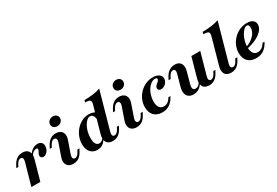

<svg xmlns="http://www.w3.org/2000/svg" viewBox="48 -1513 3457 2395"><g transform="rotate(-30 1776.0 -315.0)"><path d="M50.8 0 138.7 -311.3Q147.6 -343.5 140.7 -361.3Q133.9 -379 112.9 -379Q95.2 -379 79.8 -366.1Q64.5 -353.2 50 -326.6L35.5 -298.4H6.5L24.2 -333.1Q41.1 -364.5 61.7 -385.5Q82.3 -406.5 108.1 -417.7Q133.9 -429 164.5 -429Q207.3 -429 232.3 -410.5Q257.3 -391.9 264.1 -358.5Q271 -325 258.1 -279L179.8 0ZM371 -250.8Q352.4 -250.8 341.9 -260.9Q331.5 -271 331.5 -287.1Q331.5 -303.2 338.7 -317.3Q346 -331.5 353.2 -344Q360.5 -356.5 360.5 -367.7Q360.5 -383.9 339.5 -383.9Q320.2 -383.9 298 -369Q275.8 -354 261.3 -328.2L252.4 -343.5Q277.4 -383.9 311.3 -406.5Q345.2 -429 383.9 -429Q418.5 -429 437.9 -410.5Q457.3 -391.9 457.3 -358.9Q457.3 -330.6 445.2 -306Q433.1 -281.5 413.3 -266.1Q393.5 -250.8 371 -250.8Z M652.4 11.3Q610.5 11.3 584.3 -8.1Q558.1 -27.4 551.6 -61.3Q545.2 -95.2 560.5 -138.7L620.2 -310.5Q631.5 -341.9 624.2 -360.5Q616.9 -379 595.2 -379Q578.2 -379 562.5 -366.1Q546.8 -353.2 532.3 -326.6L517.7 -298.4H487.9L506.5 -333.1Q533.1 -382.3 566.9 -405.6Q600.8 -429 646.8 -429Q689.5 -429 715.3 -409.7Q741.1 -390.3 748 -356.9Q754.8 -323.4 738.7 -279L679 -106.5Q668.5 -75.8 675.4 -57.3Q682.3 -38.7 704 -38.7Q739.5 -38.7 766.9 -91.1L781.5 -118.5H811.3L792.7 -84.7Q766.9 -34.7 732.7 -11.7Q698.4 11.3 652.4 11.3ZM711.3 -495.2Q680.6 -495.2 661.7 -512.5Q642.7 -529.8 642.7 -557.3Q642.7 -587.9 665.7 -608.9Q688.7 -629.8 721.8 -629.8Q752.4 -629.8 771.8 -612.5Q791.1 -595.2 791.1 -567.7Q791.1 -537.1 768.1 -516.1Q745.2 -495.2 711.3 -495.2Z M1221 11.3Q1179.8 11.3 1154.4 -6.9Q1129 -25 1122.6 -58.9Q1116.1 -92.7 1128.2 -137.9L1230.6 -501.6Q1239.5 -533.1 1235.9 -549.2Q1232.3 -565.3 1214.1 -571.8Q1196 -578.2 1158.1 -579L1166.9 -608.1Q1238.7 -608.9 1295.2 -616.9Q1351.6 -625 1397.6 -641.1L1247.6 -106.5Q1238.7 -74.2 1245.2 -56.5Q1251.6 -38.7 1273.4 -38.7Q1290.3 -38.7 1306 -51.6Q1321.8 -64.5 1336.3 -91.1L1350.8 -118.5H1379.8L1362.1 -84.7Q1345.2 -53.2 1324.6 -31.9Q1304 -10.5 1278.6 0.4Q1253.2 11.3 1221 11.3ZM999.2 11.3Q936.3 11.3 900.4 -30.6Q864.5 -72.6 864.5 -145.2Q864.5 -201.6 885.1 -252.8Q905.6 -304 941.5 -343.5Q977.4 -383.1 1023.4 -406Q1069.4 -429 1121 -429Q1162.1 -429 1198.8 -412.5Q1235.5 -396 1267.7 -363.7L1182.3 -312.9Q1181.5 -354 1166.1 -376.6Q1150.8 -399.2 1126.6 -399.2Q1100.8 -399.2 1077.4 -379Q1054 -358.9 1035.1 -324.2Q1016.1 -289.5 1005.2 -246.4Q994.4 -203.2 994.4 -157.3Q994.4 -104 1011.3 -75.8Q1028.2 -47.6 1058.9 -47.6Q1078.2 -47.6 1096 -59.3Q1113.7 -71 1129 -95.2L1137.9 -88.7Q1113.7 -37.9 1079.8 -13.3Q1046 11.3 999.2 11.3Z M1563.7 11.3Q1521.8 11.3 1495.6 -8.1Q1469.4 -27.4 1462.9 -61.3Q1456.5 -95.2 1471.8 -138.7L1531.5 -310.5Q1542.7 -341.9 1535.5 -360.5Q1528.2 -379 1506.5 -379Q1489.5 -379 1473.8 -366.1Q1458.1 -353.2 1443.5 -326.6L1429 -298.4H1399.2L1417.7 -333.1Q1444.4 -382.3 1478.2 -405.6Q1512.1 -429 1558.1 -429Q1600.8 -429 1626.6 -409.7Q1652.4 -390.3 1659.3 -356.9Q1666.1 -323.4 1650 -279L1590.3 -106.5Q1579.8 -75.8 1586.7 -57.3Q1593.5 -38.7 1615.3 -38.7Q1650.8 -38.7 1678.2 -91.1L1692.7 -118.5H1722.6L1704 -84.7Q1678.2 -34.7 1644 -11.7Q1609.7 11.3 1563.7 11.3ZM1622.6 -495.2Q1591.9 -495.2 1573 -512.5Q1554 -529.8 1554 -557.3Q1554 -587.9 1577 -608.9Q1600 -629.8 1633.1 -629.8Q1663.7 -629.8 1683.1 -612.5Q1702.4 -595.2 1702.4 -567.7Q1702.4 -537.1 1679.4 -516.1Q1656.5 -495.2 1622.6 -495.2Z M1934.7 11.3Q1859.7 11.3 1816.9 -32.7Q1774.2 -76.6 1774.2 -153.2Q1774.2 -208.9 1795.6 -258.5Q1816.9 -308.1 1854.4 -346.4Q1891.9 -384.7 1940.7 -406.9Q1989.5 -429 2043.5 -429Q2098.4 -429 2130.6 -406.5Q2162.9 -383.9 2162.9 -345.2Q2162.9 -320.2 2149.2 -297.6Q2135.5 -275 2113.3 -260.9Q2091.1 -246.8 2066.1 -246.8Q2046 -246.8 2033.9 -256.5Q2021.8 -266.1 2021.8 -283.9Q2021.8 -300 2031.9 -312.5Q2041.9 -325 2055.2 -335.5Q2068.5 -346 2078.6 -356.5Q2088.7 -366.9 2088.7 -379.8Q2088.7 -399.2 2060.5 -399.2Q2030.6 -399.2 2002.4 -379.4Q1974.2 -359.7 1952 -325.8Q1929.8 -291.9 1916.5 -249.2Q1903.2 -206.5 1903.2 -162.1Q1903.2 -106.5 1924.6 -75.4Q1946 -44.4 1987.1 -44.4Q2019.4 -44.4 2045.2 -62.1Q2071 -79.8 2091.9 -116.1H2120.2Q2088.7 -52.4 2042.7 -20.6Q1996.8 11.3 1934.7 11.3Z M2383.1 11.3Q2340.3 11.3 2314.1 -8.9Q2287.9 -29 2280.6 -65.7Q2273.4 -102.4 2287.1 -152.4L2331.5 -311.3Q2341.1 -343.5 2334.7 -361.3Q2328.2 -379 2306.5 -379Q2288.7 -379 2273.4 -366.1Q2258.1 -353.2 2243.5 -326.6L2229 -298.4H2199.2L2217.7 -333.1Q2233.9 -364.5 2254.8 -385.5Q2275.8 -406.5 2301.6 -417.7Q2327.4 -429 2358.1 -429Q2400.8 -429 2425.4 -410.5Q2450 -391.9 2456.9 -358.5Q2463.7 -325 2450.8 -279L2408.1 -123.4Q2396 -81.5 2404.4 -60.1Q2412.9 -38.7 2440.3 -38.7Q2462.9 -38.7 2481.9 -52.8Q2500.8 -66.9 2515.3 -95.2L2525 -80.6Q2499.2 -34.7 2463.7 -11.7Q2428.2 11.3 2383.1 11.3ZM2610.5 11.3Q2568.5 11.3 2543.1 -6.9Q2517.7 -25 2511.3 -58.9Q2504.8 -92.7 2517.7 -137.9L2596 -417.7H2724.2L2637.1 -106.5Q2627.4 -73.4 2634.3 -56Q2641.1 -38.7 2662.9 -38.7Q2680.6 -38.7 2696 -51.6Q2711.3 -64.5 2725 -91.1L2739.5 -118.5H2769.4L2750.8 -84.7Q2734.7 -53.2 2713.7 -31.9Q2692.7 -10.5 2667.3 0.4Q2641.9 11.3 2610.5 11.3Z M2926.6 11.3Q2884.7 11.3 2859.3 -6.9Q2833.9 -25 2827.4 -58.9Q2821 -92.7 2833.9 -137.9L2935.5 -501.6Q2944.4 -533.1 2940.7 -549.2Q2937.1 -565.3 2918.1 -571.8Q2899.2 -578.2 2861.3 -579L2869.4 -608.1Q2941.9 -608.9 2998.8 -616.9Q3055.6 -625 3103.2 -641.1L2953.2 -106.5Q2943.5 -74.2 2950.4 -56.5Q2957.3 -38.7 2978.2 -38.7Q2996 -38.7 3011.7 -51.6Q3027.4 -64.5 3041.1 -91.1L3055.6 -118.5H3085.5L3066.9 -84.7Q3050.8 -53.2 3029.8 -31.9Q3008.9 -10.5 2983.5 0.4Q2958.1 11.3 2926.6 11.3Z M3287.9 11.3Q3212.1 11.3 3169 -32.3Q3125.8 -75.8 3125.8 -152.4Q3125.8 -208.1 3147.6 -258.1Q3169.4 -308.1 3207.3 -346.4Q3245.2 -384.7 3294.4 -406.9Q3343.5 -429 3398.4 -429Q3453.2 -429 3482.7 -406.9Q3512.1 -384.7 3512.1 -344.4Q3512.1 -301.6 3479.4 -263.3Q3446.8 -225 3387.9 -195.2Q3329 -165.3 3249.2 -148.4L3250 -172.6Q3302.4 -192.7 3339.1 -221.8Q3375.8 -250.8 3395.2 -285.1Q3414.5 -319.4 3414.5 -354.8Q3414.5 -378.2 3406.9 -389.5Q3399.2 -400.8 3385.5 -400.8Q3362.9 -400.8 3339.9 -379.4Q3316.9 -358.1 3298 -323.4Q3279 -288.7 3267.7 -247.2Q3256.5 -205.6 3256.5 -164.5Q3256.5 -105.6 3277.8 -75Q3299.2 -44.4 3340.3 -44.4Q3373.4 -44.4 3399.6 -62.1Q3425.8 -79.8 3446.8 -116.1H3475.8Q3443.5 -52.4 3397.2 -20.6Q3350.8 11.3 3287.9 11.3Z"/></g></svg>

Font: Playfair 5pt SemiExpanded Light ExtraBold
Style: Italic
Weight: 800
Italic angle: -15.6°
Version: Version 2.001;gftools[0.9.30]